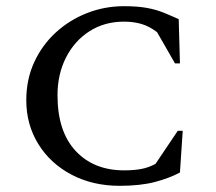

<svg xmlns="http://www.w3.org/2000/svg" viewBox="-20 -591 698 621"><path d="M367 10Q280 10 211.5 -26Q143 -62 104 -125Q65 -188 65 -267Q65 -334 90.5 -389.5Q116 -445 160 -485.5Q204 -526 261 -548.5Q318 -571 381 -571Q424 -571 454.5 -565.5Q485 -560 509.5 -550Q534 -540 558 -529L562 -386H546L488 -487Q463 -506 437.5 -513.5Q412 -521 381 -521Q318 -521 269.5 -490Q221 -459 193.5 -405Q166 -351 166 -283Q166 -166 224.5 -103Q283 -40 382 -40Q413 -40 437 -44.5Q461 -49 483 -61L555 -168H571L562 -33Q526 -14 479.5 -2Q433 10 367 10Z"/></svg>

Font: Spectral SC Medium
Style: Regular
Weight: 500
Designer: Jean-Baptiste Levee
Foundry: Production Type
Version: Version 2.001